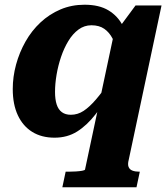

<svg xmlns="http://www.w3.org/2000/svg" viewBox="-20 -570 712 813"><path d="M244 223 258 157H271Q286 157 301.5 156Q317 155 328 153Q339 151 340 148L463 -430L469 -432L554 -547H664L525 107Q520 126 524.5 137Q529 148 541 152.5Q553 157 570 157H572L558 223ZM526 -368 477 -345Q470 -381 456.5 -407Q443 -433 421.5 -448Q400 -463 367 -463Q337 -463 312.5 -445Q288 -427 269.5 -396.5Q251 -366 238.5 -329Q226 -292 219.5 -253.5Q213 -215 213 -181Q213 -149 220 -127.5Q227 -106 242 -95Q257 -84 280 -84Q309 -84 334 -100.5Q359 -117 386.5 -149Q414 -181 447 -230L460 -199Q422 -134 385 -86.5Q348 -39 306.5 -13Q265 13 211 13Q156 13 116.5 -11.5Q77 -36 55.5 -82Q34 -128 34 -193Q34 -245 48 -296.5Q62 -348 88 -394Q114 -440 151.5 -475Q189 -510 236 -530Q283 -550 338 -550Q400 -550 439.5 -526Q479 -502 500 -461Q521 -420 526 -368Z"/></svg>

Font: Roboto Serif
Style: Bold Italic
Weight: 700
Italic angle: -10°
Designer: Greg Gazdowicz
Foundry: Commercial Type
Version: Version 1.008